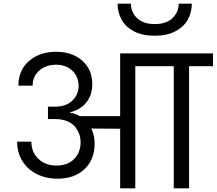

<svg xmlns="http://www.w3.org/2000/svg" viewBox="-20 -1033 1188 1053"><path d="M1148 -670H1017V0H933V-670H722V0H639V-327L481 -328Q499 -289 499 -246Q499 -158 443.5 -105.5Q388 -53 296 -53Q232 -53 181.5 -78.5Q131 -104 102.5 -150Q74 -196 74 -256H152Q152 -199 190.5 -162Q229 -125 290 -125Q350 -125 386 -160.5Q422 -196 422 -253Q422 -296 399 -328H396L395 -334Q358 -380 282 -380H243V-448H282Q343 -448 377 -481.5Q411 -515 411 -560Q411 -614 376 -646Q341 -678 288 -678Q233 -678 196 -646.5Q159 -615 159 -563H81Q81 -648 139 -698.5Q197 -749 288 -749Q376 -749 431 -700.5Q486 -652 486 -571Q486 -513 454.5 -472.5Q423 -432 364 -417V-415Q392 -411 418 -396H639V-740H1148ZM1032 -1013Q1032 -965 1010 -925.5Q988 -886 942 -861.5Q896 -837 829 -837Q761 -837 715 -861Q669 -885 647 -925Q625 -965 625 -1013H698Q698 -967 731.5 -934Q765 -901 829 -901Q893 -901 926.5 -934Q960 -967 960 -1013Z"/></svg>

Font: DVN-Poppins
Style: Regular
Weight: 400
Designer: Ninad Kale (Devanagari), Jonny Pinhorn (Latin)
Foundry: Indian Type Foundry
Version: 4.004